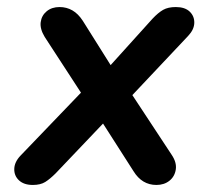

<svg xmlns="http://www.w3.org/2000/svg" viewBox="-20 -517 600 545"><path d="M73 8Q48 8 34 -5Q20 -18 20.5 -37.5Q21 -57 38 -75L231 -276L230 -223L107 -412Q93 -435 95.5 -454Q98 -473 112.5 -485Q127 -497 149 -497Q169 -497 185.5 -487.5Q202 -478 215 -458L308 -310H274L413 -464Q429 -481 443 -489Q457 -497 479 -497Q505 -497 518.5 -484Q532 -471 531.5 -452Q531 -433 514 -415L334 -224V-280L467 -78Q482 -56 479 -36Q476 -16 461 -4Q446 8 424 8Q383 8 359 -31L256 -192L296 -191L138 -25Q122 -9 108.5 -0.5Q95 8 73 8Z"/></svg>

Font: Nunito Variable Extra Light
Style: Italic
Weight: 200
Italic angle: -9°
Designer: Vernon Adams
Foundry: Vernon Adams
Version: Version 3.602